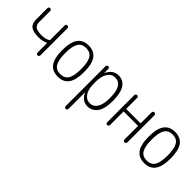

<svg xmlns="http://www.w3.org/2000/svg" viewBox="73 -1332 2355 2355"><g transform="rotate(45 1250.0 -155.0)"><path d="M246.1 -165Q147.5 -165 107.4 -196.3Q67.4 -227.5 67.4 -302.7V-496.1Q67.4 -505.9 73.7 -512.7Q80.1 -519.5 90.8 -519.5Q101.6 -519.5 108.9 -512.7Q116.2 -505.9 116.2 -496.1V-310.5Q116.2 -256.8 144.5 -232.9Q172.9 -209 252.9 -209Q317.4 -209 363.3 -236.3Q367.2 -239.3 367.2 -244.1V-496.1Q367.2 -505.9 373.5 -512.7Q379.9 -519.5 391.1 -519.5Q402.3 -519.5 409.2 -512.7Q416 -505.9 416 -496.1V-24.4Q416 -14.6 409.2 -7.3Q402.3 0 391.1 0Q379.9 0 373.5 -6.8Q367.2 -13.7 367.2 -24.4V-188.5Q367.2 -192.4 362.3 -190.4Q310.5 -165 246.1 -165Z M855.5 -433.1Q822.3 -486.3 750 -486.3Q677.7 -486.3 644.5 -433.1Q611.3 -379.9 611.3 -259.8Q611.3 -139.6 644.5 -86.9Q677.7 -34.2 750 -34.2Q822.3 -34.2 855.5 -86.9Q888.7 -139.6 888.7 -259.8Q888.7 -379.9 855.5 -433.1ZM893.1 -55.7Q845.7 9.8 750 9.8Q654.3 9.8 606.9 -55.7Q559.6 -121.1 559.6 -260.3Q559.6 -399.4 606.9 -464.8Q654.3 -530.3 750 -530.3Q845.7 -530.3 893.1 -464.8Q940.4 -399.4 940.4 -260.3Q940.4 -121.1 893.1 -55.7Z M1124 -275.4V-245.1Q1124 -147.5 1160.6 -92.8Q1197.3 -38.1 1257.8 -38.1Q1321.3 -38.1 1355.5 -93.8Q1389.6 -149.4 1389.6 -259.8Q1389.6 -481.4 1257.8 -482.4Q1197.3 -482.4 1160.6 -427.7Q1124 -373 1124 -275.4ZM1075.2 195.3V-497.1Q1075.2 -506.8 1082 -513.2Q1088.9 -519.5 1099.1 -519.5Q1109.4 -519.5 1115.7 -513.2Q1122.1 -506.8 1122.1 -497.1L1123 -429.7Q1123 -428.7 1124 -428.7Q1126 -428.7 1126 -430.7Q1174.8 -529.3 1267.6 -530.3Q1439.5 -530.3 1440.4 -259.8Q1440.4 -117.2 1391.6 -53.7Q1342.8 9.8 1267.6 9.8Q1168.9 9.8 1127 -88.9Q1127 -90.8 1126 -90.8Q1124 -90.8 1124 -89.8V195.3Q1124 206.1 1117.2 212.9Q1110.4 219.7 1100.1 219.7Q1089.8 219.7 1082.5 212.9Q1075.2 206.1 1075.2 195.3Z M1575.2 -24.4V-496.1Q1575.2 -505.9 1582.5 -512.7Q1589.8 -519.5 1600.1 -519.5Q1610.4 -519.5 1617.2 -512.7Q1624 -505.9 1624 -496.1V-309.6Q1624 -304.7 1628.9 -304.7H1870.1Q1875 -304.7 1875 -309.6V-495.1Q1875 -505.9 1882.3 -512.7Q1889.6 -519.5 1899.9 -519.5Q1910.2 -519.5 1917.5 -512.7Q1924.8 -505.9 1924.8 -495.1V-25.4Q1924.8 -14.6 1917.5 -7.3Q1910.2 0 1899.9 0Q1889.6 0 1882.3 -6.8Q1875 -13.7 1875 -25.4V-255.9Q1875 -260.7 1870.1 -260.7H1628.9Q1624 -260.7 1624 -255.9V-24.4Q1624 -14.6 1617.2 -7.3Q1610.4 0 1600.1 0Q1589.8 0 1582.5 -6.8Q1575.2 -13.7 1575.2 -24.4Z M2355.5 -433.1Q2322.3 -486.3 2250 -486.3Q2177.7 -486.3 2144.5 -433.1Q2111.3 -379.9 2111.3 -259.8Q2111.3 -139.6 2144.5 -86.9Q2177.7 -34.2 2250 -34.2Q2322.3 -34.2 2355.5 -86.9Q2388.7 -139.6 2388.7 -259.8Q2388.7 -379.9 2355.5 -433.1ZM2393.1 -55.7Q2345.7 9.8 2250 9.8Q2154.3 9.8 2106.9 -55.7Q2059.6 -121.1 2059.6 -260.3Q2059.6 -399.4 2106.9 -464.8Q2154.3 -530.3 2250 -530.3Q2345.7 -530.3 2393.1 -464.8Q2440.4 -399.4 2440.4 -260.3Q2440.4 -121.1 2393.1 -55.7Z"/></g></svg>

Font: Rounded-L Mgen+ 1m light
Style: Regular
Weight: 200
Designer: [Source Han Sans]
Ryoko NISHIZUKA  (kana & ideographs); Paul D. Hunt (Latin, Greek & Cyrillic); Wenlong ZHANG  (bopomofo
Version: Version 1.059.20150602